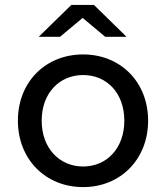

<svg xmlns="http://www.w3.org/2000/svg" viewBox="-20 -757 677 783"><path d="M319 6C471 6 584 -107 584 -265C584 -423 471 -535 319 -535C166 -535 53 -423 53 -265C53 -107 166 6 319 6ZM319 -78C223 -78 150 -152 150 -265C150 -378 223 -451 319 -451C415 -451 487 -378 487 -265C487 -152 415 -78 319 -78ZM138 -607H225L317 -684L409 -607H496L363 -737H271Z"/></svg>

Font: Chess Sans Medium
Style: Regular
Weight: 500
Designer: Wolf Bōese
Foundry: Wolf Bōese
Version: Version 7.223;Glyphs 3.3 (3306)